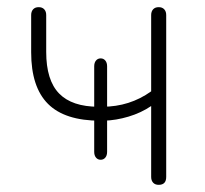

<svg xmlns="http://www.w3.org/2000/svg" viewBox="-20 -510 572 536"><path d="M402 -16V-214Q374 -195 339 -184.5Q304 -174 270 -173L279 -183V-86Q279 -76 274 -70Q269 -64 261 -64Q253 -64 248 -70Q243 -76 243 -86V-183L260 -173Q161 -173 114 -220Q67 -267 67 -364V-468Q67 -478 72.5 -484Q78 -490 88 -490Q98 -490 103.5 -484Q109 -478 109 -468V-365Q109 -286 145 -249Q181 -212 255 -212L243 -204V-325Q243 -335 248 -341Q253 -347 261 -347Q269 -347 274 -341Q279 -335 279 -325V-204L266 -212Q342 -212 402 -255V-468Q402 -478 407.5 -484Q413 -490 423 -490Q433 -490 438.5 -484Q444 -478 444 -468V-16Q444 6 423 6Q413 6 407.5 0Q402 -6 402 -16Z"/></svg>

Font: SN Pro Thin
Style: Regular
Weight: 200
Designer: Tobias Whetton
Foundry: Supernotes
Version: Version 1.003;Glyphs 3.3 (3324)